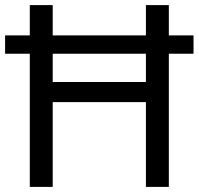

<svg xmlns="http://www.w3.org/2000/svg" viewBox="-20 -734 781 754"><path d="M97 0V-523H0V-595H97V-714H187V-595H553V-714H643V-595H740V-523H643V0H553V-333H187V0ZM187 -412H553V-523H187Z"/></svg>

Font: Noto Sans Samaritan
Style: Regular
Weight: 400
Designer: Monotype Design Team
Foundry: Monotype Imaging Inc.
Version: Version 2.001; ttfautohint (v1.8.4.7-5d5b)